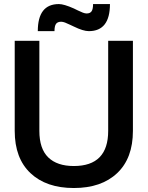

<svg xmlns="http://www.w3.org/2000/svg" viewBox="-20 -923 734 955"><path d="M53.2 -272V-720.2H175.8V-272Q175.8 -183.1 220 -140.1Q264.2 -97.2 347.2 -97.2Q518.1 -97.2 518.1 -272V-720.2H641.1V-272Q641.1 -135.7 562.7 -61.8Q484.4 12.2 347.2 12.2Q210 12.2 131.6 -61.8Q53.2 -135.7 53.2 -272ZM168 -768.1Q168 -902.8 272.9 -902.8Q297.9 -902.8 347.2 -880.9Q351.1 -878.9 366.2 -871.6Q381.3 -864.3 392.1 -860.1Q402.8 -856 411.1 -856Q427.7 -856 435.3 -866.5Q442.9 -877 442.9 -902.8H526.9Q526.9 -768.1 421.9 -768.1Q394 -768.1 347.2 -791Q342.3 -793 328.4 -799.8Q314.5 -806.6 303.5 -810.8Q292.5 -814.9 284.2 -814.9Q266.6 -814.9 258.8 -804.4Q251 -793.9 251 -768.1Z"/></svg>

Font: Aspekta 550
Style: Regular
Weight: 550
Designer: Ivo Dolenc
Version: Version 2.000